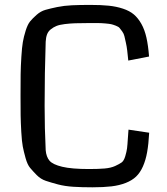

<svg xmlns="http://www.w3.org/2000/svg" viewBox="-20 -759 686 790"><path d="M508.8 -225.6 593.8 -212.9Q591.3 -166 585.4 -133.1Q579.6 -100.1 568.1 -74.2Q556.6 -48.3 540 -32.5Q523.4 -16.6 497.3 -6.3Q471.2 3.9 438.7 7.8Q406.2 11.7 360.4 11.7Q316.4 11.7 281.7 9.5Q247.1 7.3 218.5 -0.2Q189.9 -7.8 168.7 -14.9Q147.5 -22 131.1 -38.6Q114.7 -55.2 103.8 -68.4Q92.8 -81.5 85.2 -108.6Q77.6 -135.7 73.7 -156.2Q69.8 -176.8 67.6 -215.8Q65.4 -254.9 64.9 -284.2Q64.5 -313.5 64.5 -365.2Q64.5 -419.9 64.9 -453.1Q65.4 -486.3 67.9 -525.4Q70.3 -564.5 74 -585.9Q77.6 -607.4 85.7 -633.1Q93.8 -658.7 104 -671.1Q114.3 -683.6 130.9 -698.2Q147.5 -712.9 167.2 -718.5Q187 -724.1 215.3 -730Q243.7 -735.8 276.1 -737.3Q308.6 -738.8 351.6 -738.8Q396 -738.8 427.2 -735.6Q458.5 -732.4 485.8 -723.4Q513.2 -714.4 530.8 -699.5Q548.3 -684.6 561.8 -660.6Q575.2 -636.7 582.5 -604.2Q589.8 -571.8 593.3 -526.4L507.8 -509.8Q505.4 -534.7 503.4 -551.3Q501.5 -567.9 497.8 -584Q494.1 -600.1 491.9 -610.1Q489.7 -620.1 482.9 -629.6Q476.1 -639.2 471.9 -644Q467.8 -648.9 456.5 -653.3Q445.3 -657.7 437.7 -659.4Q430.2 -661.1 412.8 -662.6Q395.5 -664.1 382.8 -664.1Q370.1 -664.1 345.7 -664.1Q311.5 -664.1 289.8 -663.3Q268.1 -662.6 246.3 -659.9Q224.6 -657.2 212.2 -652.1Q199.7 -647 189 -638.4Q178.2 -629.9 173.6 -617.4Q168.9 -605 168 -587.4Q163.6 -458.5 163.6 -324.2Q163.6 -230.5 168 -141.1Q170.4 -113.3 183.8 -97.7Q197.3 -82 236.1 -72.8Q274.9 -63.5 346.2 -63.5Q384.3 -63.5 410.2 -65.7Q436 -67.9 453.6 -75.9Q471.2 -84 480.5 -90.6Q489.7 -97.2 495.4 -116.2Q501 -135.3 502.7 -148.2Q504.4 -161.1 506.3 -192.4Q506.8 -199.2 507.1 -203.1Q507.3 -207 507.8 -213.6Q508.3 -220.2 508.8 -225.6Z"/></svg>

Font: Coda
Style: Regular
Weight: 400
Designer: vernon adams
Foundry: vernon adams
Version: Version 2.000; ttfautohint (v0.8) -r 50 -G 200 -x